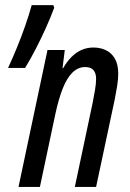

<svg xmlns="http://www.w3.org/2000/svg" viewBox="-20 -734 511 754"><path d="M52.7 0 166.5 -537.6H234.4L225.6 -466.3H228Q242.7 -492.2 261 -510.5Q279.3 -528.8 300.8 -538.1Q322.3 -547.4 346.7 -547.4Q374 -547.4 396 -536.9Q418 -526.4 431.2 -503.7Q444.3 -481 444.3 -444.3Q444.3 -423.8 440.2 -397.2Q436 -370.6 430.7 -344.2L357.4 0H273.9L343.8 -330.1Q348.6 -354.5 353 -379.9Q357.4 -405.3 357.4 -424.8Q357.4 -446.8 346.9 -458.7Q336.4 -470.7 314.9 -470.7Q286.6 -470.7 264.6 -449.2Q242.7 -427.7 226.6 -387Q210.4 -346.2 197.8 -288.1L136.7 0ZM11.7 -467.3Q30.3 -507.3 47.1 -548.6Q64 -589.8 78.6 -631.6Q93.3 -673.3 104.5 -713.9H189.5L192.9 -703.6Q177.7 -663.1 159.4 -622.6Q141.1 -582 120.8 -542.7Q100.6 -503.4 78.6 -467.3Z"/></svg>

Font: Open Sans Condensed Medium
Style: Italic
Weight: 500
Width: 3
Italic angle: -12°
Designer: Monotype Design Team
Foundry: Monotype Imaging Inc.
Version: Version 3.000